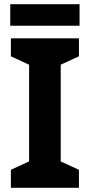

<svg xmlns="http://www.w3.org/2000/svg" viewBox="-20 -897 429 917"><path d="M357 0H32V-86L119 -126V-588L32 -628V-714H357V-628L270 -588V-126L357 -86ZM360 -877V-774H29V-877Z"/></svg>

Font: Noto Sans Bengali UI
Style: Bold
Weight: 700
Designer: Jelle Bosma - Monotype Design Team
Foundry: Monotype Imaging Inc.
Version: Version 2.003; ttfautohint (v1.8.4.7-5d5b)